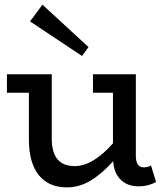

<svg xmlns="http://www.w3.org/2000/svg" viewBox="-20 -790 713 824"><path d="M359.9 -587.9 332 -549.8 108.9 -698.2 162.1 -770ZM627.9 -80.1 649.9 -8.8Q615.7 9.8 575.2 9.8Q527.8 9.8 498.5 -18.3Q469.2 -46.4 465.8 -98.1Q415.5 -42.5 367.7 -14.2Q319.8 14.2 267.1 14.2Q189 14.2 146.5 -38.3Q104 -90.8 104 -191.9V-392.1H9.8V-471.2H202.1V-194.8Q202.1 -77.1 300.8 -77.1Q377.9 -77.1 464.8 -174.8V-392.1H378.9V-471.2H563V-121.1Q563 -71.8 597.2 -71.8Q616.7 -71.8 627.9 -80.1Z"/></svg>

Font: BioRhyme
Style: Regular
Weight: 400
Designer: Aoife Mooney
Foundry: Aoife Mooney Type
Version: Version 1.500;PS 001.500;hotconv 1.0.88;makeotf.lib2.5.64775